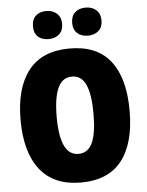

<svg xmlns="http://www.w3.org/2000/svg" viewBox="-62 -989 803 1049"><g transform="rotate(-5 339.5 -465.0)"><path d="M339 10Q191 10 115.5 -86Q40 -182 40 -359Q40 -535 115 -630Q190 -725 340 -725Q491 -725 564.5 -630.5Q638 -536 638 -358Q638 -180 564 -85Q490 10 339 10ZM339 -147Q392 -147 416 -199.5Q440 -252 440 -358Q440 -465 416 -518Q392 -571 340 -571Q287 -571 262.5 -517Q238 -463 238 -358Q238 -147 339 -147ZM231 -940Q267 -940 289.5 -919.5Q312 -899 312 -862Q312 -826 289.5 -806Q267 -786 231 -786Q195 -786 173.5 -805.5Q152 -825 152 -862Q152 -900 173.5 -920Q195 -940 231 -940ZM447 -940Q483 -940 505.5 -919.5Q528 -899 528 -862Q528 -826 505.5 -806Q483 -786 447 -786Q411 -786 389 -806Q367 -826 367 -862Q367 -900 389 -920Q411 -940 447 -940Z"/></g></svg>

Font: Noto Sans Display Black Narrow
Style: Regular
Weight: 900
Width: 4
Designer: Monotype Design team
Foundry: Monotype Imaging Inc.
Version: Version 1.000